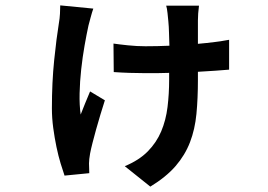

<svg xmlns="http://www.w3.org/2000/svg" viewBox="-20 -604 996 714"><path d="M402 -442Q422 -439 455.5 -435.5Q489 -432 521 -432Q544 -432 565.5 -432.5Q587 -433 610 -434Q609 -459 608.5 -482Q608 -505 606 -525Q605 -536 603 -555Q601 -574 598 -583H720Q718 -569 717 -554Q716 -539 716 -528V-441Q784 -447 832 -456V-345Q809 -343 780 -341Q751 -339 716 -337V-307Q716 -238 710.5 -180.5Q705 -123 686.5 -75Q668 -27 633 13.5Q598 54 539 90L444 14Q497 -8 529.5 -41Q562 -74 579.5 -115.5Q597 -157 603 -206Q609 -255 609 -308V-333Q586 -332 564 -332Q542 -332 518 -332Q492 -332 461.5 -333Q431 -334 403 -336ZM220 49Q214 32 205.5 4Q197 -24 190 -57.5Q183 -91 178 -128Q173 -165 173 -201Q173 -298 181.5 -380.5Q190 -463 199 -518Q202 -535 203 -552.5Q204 -570 204 -584L327 -572Q322 -558 317 -539Q312 -520 309 -509Q302 -477 294.5 -434.5Q287 -392 282 -346.5Q277 -301 276 -257Q275 -213 280 -178Q287 -196 296.5 -219.5Q306 -243 315 -264L370 -231Q362 -206 353.5 -178Q345 -150 337.5 -123Q330 -96 324 -72.5Q318 -49 315 -33Q313 -23 312 -12.5Q311 -2 311 4Q311 10 311.5 21Q312 32 312 40Z"/></svg>

Font: Kinto Sans
Style: Bold
Weight: 700
Designer: Authors: Ryoko NISHIZUKA  (kana & ideographs); Paul D. Hunt (Latin, Greek & Cyrillic); Wenlong ZHANG  (bopomofo); Sandol
Foundry: Adobe Systems Incorporated, ookami Inc.
Version: Version 0.001